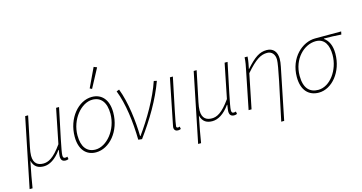

<svg xmlns="http://www.w3.org/2000/svg" viewBox="-92 -1167 3327 1763"><g transform="rotate(-15 1572.0 -286.0)"><path d="M6 180H34C48 94 56 50 80 -70C96 -6 138 12 188 12C241 12 300 -22 354 -98H358C353 -64 350 -52 350 -38C350 -2 366 12 396 12C406 12 412 10 422 6L418 -18C412 -16 406 -14 398 -14C384 -14 376 -18 376 -42C376 -78 417 -262 462 -478H434L368 -150C288 -36 235 -14 190 -14C140 -14 98 -36 98 -112C98 -132 102 -162 108 -190L168 -478H140Z M684 12C812 12 930 -124 930 -302C930 -422 870 -490 776 -490C648 -490 530 -354 530 -176C530 -56 590 12 684 12ZM686 -14C605 -14 558 -72 558 -182C558 -334 668 -464 774 -464C855 -464 902 -406 902 -296C902 -144 792 -14 686 -14ZM798 -560 894 -740 864 -752 778 -570Z M1087 0 1122 4C1236 -152 1332 -313 1392 -478L1364 -484C1314 -335 1212 -160 1116 -28H1112C1110 -164 1088 -356 1036 -490L1010 -480C1062 -348 1084 -172 1087 0Z M1462 12C1472 12 1480 10 1490 6L1486 -18C1476 -14 1473 -14 1469 -14C1459 -14 1454 -19 1454 -28C1454 -50 1494 -240 1544 -478H1516L1430 -50C1428 -40 1426 -30 1426 -24C1426 0 1442 12 1462 12Z M1608 180H1636C1650 94 1658 50 1682 -70C1698 -6 1740 12 1790 12C1843 12 1902 -22 1956 -98H1960C1955 -64 1952 -52 1952 -38C1952 -2 1968 12 1998 12C2008 12 2014 10 2024 6L2020 -18C2014 -16 2008 -14 2000 -14C1986 -14 1978 -18 1978 -42C1978 -78 2019 -262 2064 -478H2036L1970 -150C1890 -36 1837 -14 1792 -14C1742 -14 1700 -36 1700 -112C1700 -132 1704 -162 1710 -190L1770 -478H1742Z M2398 180H2426L2525 -308C2531 -338 2534 -360 2534 -382C2534 -448 2500 -490 2438 -490C2370 -490 2320 -456 2238 -364H2236C2242 -394 2252 -438 2254 -478H2226C2224 -434 2216 -396 2208 -358L2136 0H2164L2230 -326C2326 -436 2376 -464 2436 -464C2480 -464 2508 -430 2508 -380C2508 -326 2456 -92 2398 180Z M2802 12C2926 12 3040 -122 3040 -296C3040 -372 3016 -422 2974 -452V-456C3030 -456 3083 -454 3138 -450L3144 -478H2896C2774 -478 2642 -362 2642 -178C2642 -50 2708 12 2802 12ZM2804 -14C2722 -14 2670 -64 2670 -182C2670 -344 2784 -452 2894 -452C2979 -452 3012 -382 3012 -291C3012 -146 2914 -14 2804 -14Z"/></g></svg>

Font: Source Sans Pro ExtraLight
Style: Italic
Weight: 200
Italic angle: -11°
Designer: Paul D. Hunt
Foundry: Adobe Systems Incorporated
Version: Version 3.006;hotconv 1.0.111;makeotfexe 2.5.65597